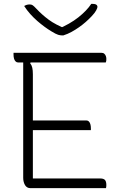

<svg xmlns="http://www.w3.org/2000/svg" viewBox="-20 -973 640 993"><path d="M50 -700H504Q514 -700 519.5 -695Q525 -690 527.5 -683Q530 -676 530 -669Q530 -662 529.5 -658Q529 -654 527 -650H73Q66 -650 60.5 -655.5Q55 -661 52.5 -670Q50 -679 50 -690Q50 -692 50 -695Q50 -698 50 -700ZM120 -350H427Q435 -350 440 -344.5Q445 -339 447.5 -330Q450 -321 450 -310Q450 -309 450 -307Q450 -305 450 -303.5Q450 -302 450 -300H120ZM136 0Q128 0 121 -4Q114 -8 109.5 -15.5Q105 -23 102.5 -32.5Q100 -42 100 -53Q100 -113 100 -178Q100 -243 100 -309Q100 -375 100 -439Q100 -503 100 -563Q100 -623 100 -675H151L136 -646Q144 -636 147 -622.5Q150 -609 150 -589Q150 -525 150 -457Q150 -389 150 -320Q150 -251 150 -183Q150 -115 150 -50H498Q516 -50 523 -42Q530 -34 530 -16Q530 -12 529.5 -7Q529 -2 528 0ZM308 -790Q306 -790 304.5 -790Q303 -790 301.5 -790Q300 -790 299 -790Q292 -790 281 -793Q270 -796 244 -812Q229 -821 210.5 -834.5Q192 -848 173 -864.5Q154 -881 136.5 -900.5Q119 -920 105 -942Q112 -946 118.5 -948Q125 -950 134 -950Q143 -950 149.5 -945.5Q156 -941 169 -927Q197 -897 232 -871Q267 -845 326 -822L268 -833Q284 -833 300.5 -833Q317 -833 334 -833L276 -821Q342 -849 385.5 -883.5Q429 -918 452 -953H458Q468 -953 473.5 -951Q479 -949 481.5 -945.5Q484 -942 484 -937Q484 -932 477.5 -919.5Q471 -907 455 -890Q440 -874 423.5 -859.5Q407 -845 388.5 -832Q370 -819 350 -808Q330 -797 308 -790Z"/></svg>

Font: Recursive Monospace Casual Light
Style: Regular
Weight: 300
Version: Version 1.047